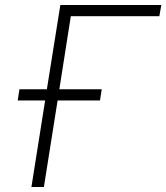

<svg xmlns="http://www.w3.org/2000/svg" viewBox="-20 -750 667 770"><path d="M106 0 161 -347H51L58 -392H168L222 -730H627L619 -685H264L218 -392H388L381 -347H211L156 0Z"/></svg>

Font: JetBrains Mono Thin
Style: Italic
Weight: 100
Italic angle: -9°
Monospace: yes
Designer: Philipp Nurullin, Konstantin Bulenkov
Foundry: JetBrains
Version: Version 2.305; ttfautohint (v1.8.4.7-5d5b)